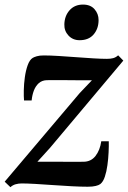

<svg xmlns="http://www.w3.org/2000/svg" viewBox="-31 -786 546 819"><path d="M361 -443.5Q347.5 -443.5 327.5 -443.5Q307.5 -443.5 284.2 -443.8Q261 -444 238.5 -444.2Q216 -444.5 197.5 -444.2Q179 -444 169 -444Q148 -443.5 134.2 -431Q120.5 -418.5 113.2 -399Q106 -379.5 104 -357.5H71.5Q70 -374 70.5 -401Q71 -428 75 -456.8Q79 -485.5 87.2 -508.2Q95.5 -531 108.5 -539Q114 -542.5 125.8 -546Q137.5 -549.5 155.5 -549.5Q183 -549.5 219.8 -547.2Q256.5 -545 295.2 -542Q334 -539 368.5 -537Q403 -535 425 -535Q440.5 -535 451.8 -538Q463 -541 473 -550L495 -527.5L182.5 -155.5L128.5 -96Q148.5 -96 174.5 -96Q200.5 -96 228.2 -96Q256 -96 281.2 -95.8Q306.5 -95.5 324.5 -96Q357 -96 376.2 -120.5Q395.5 -145 401 -183.5H433Q433.5 -163 432.2 -136Q431 -109 427.2 -81.5Q423.5 -54 416.2 -32.2Q409 -10.5 397 -1Q390.5 4 377.2 7.2Q364 10.5 343 10.5Q315 10.5 275.8 8.5Q236.5 6.5 195.5 3.5Q154.5 0.5 118.8 -1.5Q83 -3.5 61.5 -3.5Q48 -3.5 35.5 0Q23 3.5 13.5 12.5L-11 -11L309 -389ZM308.5 -614.5Q279.5 -614.5 261 -634.5Q242.5 -654.5 243.5 -682.5Q244.5 -718.5 266 -742.5Q287.5 -766.5 323 -766.5Q355 -766.5 372.2 -746.8Q389.5 -727 389.5 -700.5Q389.5 -664 368.5 -639.2Q347.5 -614.5 308.5 -614.5Z"/></svg>

Font: Merriweather 60pt SemiBold
Style: Italic
Weight: 600
Italic angle: -7.8°
Version: Version 2.101